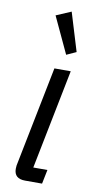

<svg xmlns="http://www.w3.org/2000/svg" viewBox="-89 -818 426 857"><g transform="rotate(10 124.0 -389.5)"><path d="M90 0Q40 0 40 -45Q40 -53 41 -60Q42 -67 44 -75L132 -516H206L116 -64H180L167 0ZM96 -750 164 -779 217 -605 173 -585Z"/></g></svg>

Font: IBM Plex Sans Cond
Style: Italic
Weight: 400
Width: 3
Italic angle: -11°
Designer: Mike Abbink, Paul van der Laan, Pieter van Rosmalen
Foundry: Bold Monday
Version: Version 1.3